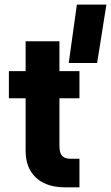

<svg xmlns="http://www.w3.org/2000/svg" viewBox="-20 -806 478 826"><path d="M310.7 -786.2 275.7 -535H397.9L437.7 -786.2ZM18.2 -500V-383.3H321.8V-500ZM321.8 -123.2H280.7Q258.8 -123.2 247.2 -135.4Q235.7 -147.7 235.7 -178.7V-628.6H90.2V-158.7Q90.2 -106.1 111.4 -70.8Q132.6 -35.5 170.6 -17.8Q208.6 0 259.2 0H321.8Z"/></svg>

Font: Overused Grotesk Light
Style: Regular
Weight: 300
Designer: RandomMaerks
Version: Version 0.005